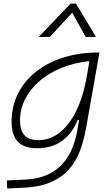

<svg xmlns="http://www.w3.org/2000/svg" viewBox="-20 -815 626 1069"><path d="M20 234.4 18.1 189.5 117.7 185.1Q191.9 181.6 243.7 158Q295.4 134.3 328.9 96.4Q362.3 58.6 381.3 12.2Q400.4 -34.2 409.2 -82.5L420.4 -147H412.1Q382.3 -71.3 325.4 -30.5Q268.6 10.3 185.5 10.3Q44.4 10.3 44.4 -135.3Q44.4 -223.1 80.6 -294.7Q116.7 -366.2 181.9 -417Q247.1 -467.8 334.5 -495.1Q421.9 -522.5 524.4 -522.5H533.7L458.5 -98.1Q446.3 -29.3 423.6 28.8Q400.9 86.9 361.1 130.9Q321.3 174.8 259.5 200.7Q197.8 226.6 107.9 230.5ZM478 -474.6Q395.5 -466.3 325 -438Q254.4 -409.7 202.1 -365.5Q149.9 -321.3 120.6 -264.6Q91.3 -208 91.3 -142.6Q91.3 -34.7 192.9 -34.7Q259.3 -34.7 312 -76.7Q364.7 -118.7 401.9 -192.1Q439 -265.6 457.5 -359.9L461.4 -379.4ZM403.3 -794.9 514.2 -609.4H457L381.8 -744.6L257.8 -609.4H195.8L373 -794.9Z"/></svg>

Font: CaskaydiaCove NFP ExtraLight
Style: Italic
Weight: 200
Italic angle: -10°
Designer: Aaron Bell
Foundry: Saja Typeworks
Version: Version 2111.001; VTT 6.35;Nerd Fonts 3.1.1